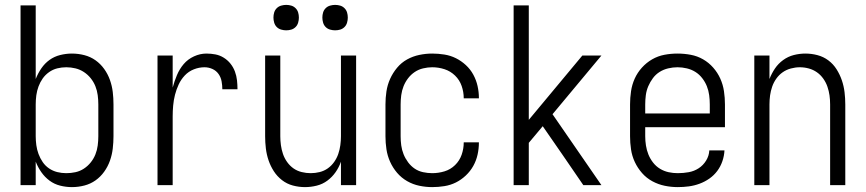

<svg xmlns="http://www.w3.org/2000/svg" viewBox="-20 -757 3540 785"><path d="M274 8Q300 8 325 1.5Q350 -5 370.5 -19.5Q391 -34 406 -55Q421 -76 429.5 -100Q438 -124 441 -149.5Q444 -175 444 -200V-330Q444 -356 441 -381Q438 -406 429.5 -430Q421 -454 406 -475Q391 -496 370.5 -510.5Q350 -525 325 -531.5Q300 -538 274 -538Q250 -538 226 -532Q202 -526 182.5 -512Q163 -498 149 -477.5Q135 -457 126 -434V-735H64V0H126V-96Q135 -73 149 -53Q163 -33 182.5 -18.5Q202 -4 226 2Q250 8 274 8ZM251 -49Q232 -49 214 -53.5Q196 -58 180.5 -68.5Q165 -79 154.5 -94.5Q144 -110 137.5 -127.5Q131 -145 128.5 -163.5Q126 -182 126 -200V-330Q126 -349 128.5 -367.5Q131 -386 137.5 -403.5Q144 -421 154.5 -436Q165 -451 180.5 -462Q196 -473 214 -477.5Q232 -482 251 -482Q270 -482 288.5 -477.5Q307 -473 323 -462.5Q339 -452 351 -437Q363 -422 370 -404.5Q377 -387 379.5 -368Q382 -349 382 -330V-200Q382 -181 379.5 -162Q377 -143 370 -125.5Q363 -108 351 -93Q339 -78 323 -67.5Q307 -57 288.5 -53Q270 -49 251 -49Z M624 0H686V-281Q686 -303 688 -325.5Q690 -348 695.5 -369.5Q701 -391 710.5 -411.5Q720 -432 735.5 -448.5Q751 -465 772.5 -473.5Q794 -482 816 -482Q833 -482 848.5 -475Q864 -468 873.5 -454.5Q883 -441 886 -424.5Q889 -408 889 -392H951Q951 -410 949 -428.5Q947 -447 940.5 -464.5Q934 -482 922.5 -496.5Q911 -511 895 -521Q879 -531 861 -534.5Q843 -538 824 -538Q798 -538 773 -526.5Q748 -515 731 -495Q714 -475 703.5 -450Q693 -425 686 -399V-530H624Z M1227 8Q1251 8 1275 2Q1299 -4 1318.5 -18.5Q1338 -33 1352 -53Q1366 -73 1374 -96V0H1436V-530H1374V-200Q1374 -182 1371.5 -163.5Q1369 -145 1363 -127.5Q1357 -110 1346 -94.5Q1335 -79 1320 -68.5Q1305 -58 1287 -53.5Q1269 -49 1250 -49Q1232 -49 1213.5 -53.5Q1195 -58 1180 -68.5Q1165 -79 1154 -94.5Q1143 -110 1137 -127.5Q1131 -145 1128.5 -163.5Q1126 -182 1126 -200V-530H1064V-200Q1064 -175 1067 -150Q1070 -125 1078 -101.5Q1086 -78 1099.5 -57Q1113 -36 1133 -20.5Q1153 -5 1177.5 1.5Q1202 8 1227 8ZM1350 -633Q1361 -633 1371 -636Q1381 -639 1388.5 -646.5Q1396 -654 1399 -664.5Q1402 -675 1402 -685Q1402 -696 1399 -706Q1396 -716 1388.5 -723.5Q1381 -731 1371 -734Q1361 -737 1350 -737Q1340 -737 1329.5 -734Q1319 -731 1311.5 -723.5Q1304 -716 1301 -706Q1298 -696 1298 -685Q1298 -675 1301 -664.5Q1304 -654 1311.5 -646.5Q1319 -639 1329.5 -636Q1340 -633 1350 -633ZM1150 -633Q1161 -633 1171 -636Q1181 -639 1188.5 -646.5Q1196 -654 1199 -664.5Q1202 -675 1202 -685Q1202 -696 1199 -706Q1196 -716 1188.5 -723.5Q1181 -731 1171 -734Q1161 -737 1150 -737Q1140 -737 1129.5 -734Q1119 -731 1111.5 -723.5Q1104 -716 1101 -706Q1098 -696 1098 -685Q1098 -675 1101 -664.5Q1104 -654 1111.5 -646.5Q1119 -639 1129.5 -636Q1140 -633 1150 -633Z M1747 8Q1772 8 1797 4Q1822 0 1844 -11Q1866 -22 1884.5 -39.5Q1903 -57 1915 -78.5Q1927 -100 1932.5 -124.5Q1938 -149 1938 -174Q1938 -174 1938 -174.5Q1938 -175 1938 -175H1876Q1876 -175 1876 -175Q1876 -175 1876 -174Q1876 -149 1867.5 -124.5Q1859 -100 1840.5 -82Q1822 -64 1797.5 -56.5Q1773 -49 1747 -49Q1729 -49 1710 -53Q1691 -57 1675.5 -67.5Q1660 -78 1648.5 -93.5Q1637 -109 1630 -126.5Q1623 -144 1620.5 -162.5Q1618 -181 1618 -200V-330Q1618 -349 1620.5 -368Q1623 -387 1630 -404.5Q1637 -422 1648.5 -437Q1660 -452 1675.5 -462.5Q1691 -473 1710 -477.5Q1729 -482 1747 -482Q1773 -482 1797.5 -474Q1822 -466 1840.5 -448Q1859 -430 1867.5 -405.5Q1876 -381 1876 -356Q1876 -356 1876 -355.5Q1876 -355 1876 -355H1938Q1938 -355 1938 -355.5Q1938 -356 1938 -357Q1938 -381 1932.5 -405.5Q1927 -430 1915 -452Q1903 -474 1884.5 -491Q1866 -508 1844 -519Q1822 -530 1797 -534Q1772 -538 1747 -538Q1721 -538 1694.5 -532.5Q1668 -527 1644.5 -514Q1621 -501 1603.5 -480Q1586 -459 1575 -434.5Q1564 -410 1560 -383.5Q1556 -357 1556 -330V-200Q1556 -173 1560 -146.5Q1564 -120 1575 -95.5Q1586 -71 1603.5 -50.5Q1621 -30 1644.5 -16.5Q1668 -3 1694.5 2.5Q1721 8 1747 8Z M2080 0H2142V-173L2199 -241L2280 -124L2365 0H2439L2239 -290L2439 -530H2361L2142 -267V-735H2080Z M2751 8Q2774 8 2796.5 5Q2819 2 2840.5 -6Q2862 -14 2880.5 -27Q2899 -40 2912.5 -58Q2926 -76 2933.5 -98Q2941 -120 2942 -142H2880Q2879 -120 2867 -100.5Q2855 -81 2836.5 -69Q2818 -57 2796 -53Q2774 -49 2751 -49Q2732 -49 2713.5 -53Q2695 -57 2678.5 -67Q2662 -77 2650 -92.5Q2638 -108 2631 -125.5Q2624 -143 2621 -162Q2618 -181 2618 -200V-237H2944V-330Q2944 -357 2940 -384Q2936 -411 2925 -435.5Q2914 -460 2896 -480.5Q2878 -501 2854.5 -514.5Q2831 -528 2804 -533Q2777 -538 2750 -538Q2723 -538 2696.5 -533Q2670 -528 2646.5 -514.5Q2623 -501 2604.5 -480.5Q2586 -460 2575 -435.5Q2564 -411 2560 -384Q2556 -357 2556 -330V-200Q2556 -173 2560 -146Q2564 -119 2575.5 -94.5Q2587 -70 2605 -49.5Q2623 -29 2647 -16Q2671 -3 2697.5 2.5Q2724 8 2751 8ZM2618 -293V-330Q2618 -349 2620.5 -368Q2623 -387 2630.5 -404.5Q2638 -422 2649.5 -437.5Q2661 -453 2677 -463Q2693 -473 2712 -477.5Q2731 -482 2750 -482Q2769 -482 2788 -477.5Q2807 -473 2823 -463Q2839 -453 2851 -437.5Q2863 -422 2870 -404.5Q2877 -387 2879.5 -368Q2882 -349 2882 -330V-293Z M3064 0H3126V-330Q3126 -349 3128.5 -367Q3131 -385 3137 -402.5Q3143 -420 3154 -435.5Q3165 -451 3180 -461.5Q3195 -472 3213.5 -477Q3232 -482 3250 -482Q3269 -482 3287 -477Q3305 -472 3320 -461.5Q3335 -451 3346 -435.5Q3357 -420 3363 -402.5Q3369 -385 3371.5 -367Q3374 -349 3374 -330V0H3436V-330Q3436 -355 3433 -380Q3430 -405 3422 -428.5Q3414 -452 3400.5 -473.5Q3387 -495 3367 -510Q3347 -525 3322.5 -531.5Q3298 -538 3273 -538Q3249 -538 3225.5 -532Q3202 -526 3182 -511.5Q3162 -497 3148.5 -477Q3135 -457 3126 -434V-530H3064Z"/></svg>

Font: Iosevka SS09 Light
Style: Regular
Weight: 300
Monospace: yes
Designer: Belleve Invis
Foundry: Belleve Invis
Version: Version 5.2.1; ttfautohint (v1.8.3)